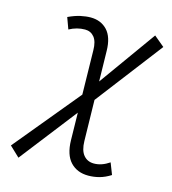

<svg xmlns="http://www.w3.org/2000/svg" viewBox="-107 -791 800 892"><g transform="rotate(15 293.0 -345.0)"><path d="M63.5 13.2 15.1 -32.7 274.4 -346.7 270.5 -559.1Q270 -601.1 253.2 -621.6Q236.3 -642.1 209 -642.1Q169.9 -642.1 133.3 -622.1L113.3 -676.8Q144.5 -691.4 171.1 -697.3Q197.8 -703.1 219.7 -703.1Q269 -703.1 299.6 -670.7Q330.1 -638.2 331.1 -571.8L334 -425.8L530.3 -699.7L580.6 -657.7L335.4 -337.4L339.4 -140.6Q340.3 -95.7 358.9 -73.5Q377.4 -51.3 408.7 -51.3Q445.8 -51.3 482.9 -76.7L504.4 -21.5Q477.5 -4.4 451.2 2.7Q424.8 9.8 397.9 9.8Q344.2 9.8 312 -24.4Q279.8 -58.6 278.3 -127.9L275.9 -260.3Z"/></g></svg>

Font: Cascadia Code PL Light
Style: Italic
Weight: 300
Italic angle: -10°
Monospace: yes
Designer: Aaron Bell
Foundry: Saja Typeworks
Version: Version 2404.023; ttfautohint (v1.8.4)